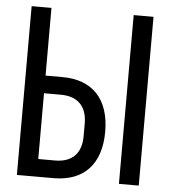

<svg xmlns="http://www.w3.org/2000/svg" viewBox="-51 -744 702 791"><g transform="rotate(5 300.0 -349.0)"><path d="M48 0H200C325 0 395 -75 395 -209C395 -343 325 -418 200 -418H130V-698H48ZM130 -73V-345H200C266 -345 308 -310 308 -235V-183C308 -108 266 -73 200 -73ZM470 0H552V-698H470Z"/></g></svg>

Font: IBM Plex Mono
Style: Regular
Weight: 400
Monospace: yes
Designer: Mike Abbink, Paul van der Laan, Pieter van Rosmalen
Foundry: Bold Monday
Version: Version 2.004